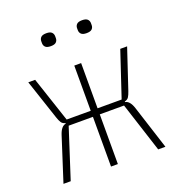

<svg xmlns="http://www.w3.org/2000/svg" viewBox="-129 -815 857 922"><g transform="rotate(-20 300.0 -354.0)"><path d="M282 -254H158L76 0H39L111 -224Q124 -264 148 -268V-271Q134 -274 127.5 -284Q121 -294 115 -312L47 -516H82L159 -285H282V-516H317V-285H440L517 -516H552L484 -312Q478 -294 471.5 -284Q465 -274 451 -271V-268Q475 -264 488 -224L560 0H523L441 -254H317V0H282ZM209 -642Q189 -642 181 -650Q173 -658 173 -670V-680Q173 -692 181 -700Q189 -708 209 -708Q228 -708 236 -700Q244 -692 244 -680V-670Q244 -658 236 -650Q228 -642 209 -642ZM391 -642Q372 -642 364 -650Q356 -658 356 -670V-680Q356 -692 364 -700Q372 -708 391 -708Q411 -708 419 -700Q427 -692 427 -680V-670Q427 -658 419 -650Q411 -642 391 -642Z"/></g></svg>

Font: IBM Plex Mono ExtraLight
Style: Regular
Weight: 200
Monospace: yes
Designer: Mike Abbink, Paul van der Laan, Pieter van Rosmalen
Foundry: Bold Monday
Version: Version 2.3